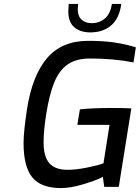

<svg xmlns="http://www.w3.org/2000/svg" viewBox="-20 -952 712 978"><path d="M100 -223Q100 -281 117 -392Q143 -565 218.5 -654.5Q294 -744 429 -744Q507 -744 563.5 -735.5Q620 -727 672 -711L660 -634Q560 -654 438 -654Q368 -654 324.5 -623.5Q281 -593 256 -531.5Q231 -470 215 -368Q202 -286 202 -227Q202 -155 231 -121Q260 -87 325 -87Q365 -87 421.5 -98Q478 -109 507 -120L538 -316H374L387 -395Q448 -402 555 -402Q601 -402 649 -400L585 0H511L504 -51Q470 -33 404.5 -13.5Q339 6 291 6Q189 6 144.5 -48.5Q100 -103 100 -223ZM328 -894Q328 -904 330 -932H378Q376 -912 376 -906Q376 -869 396 -851.5Q416 -834 447 -834Q486 -834 514 -857.5Q542 -881 550 -932H598Q587 -856 545 -821.5Q503 -787 441 -787Q389 -787 358.5 -813Q328 -839 328 -894Z"/></svg>

Font: Exo Medium
Style: Italic
Weight: 500
Italic angle: -9°
Designer: Natanael Gama
Foundry: Natanael Gama
Version: Version 1.500; ttfautohint (v1.6)